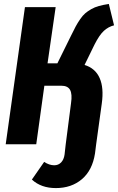

<svg xmlns="http://www.w3.org/2000/svg" viewBox="-20 -729 596 970"><path d="M556.2 -601.1Q527.3 -593.8 504.6 -573Q481.9 -552.2 457 -502.9L407.2 -400.9Q461.4 -384.3 483.4 -334.7Q505.4 -285.2 494.1 -205.1L465.8 0L460 45.9Q446.8 131.3 393.8 176.3Q340.8 221.2 262.2 221.2Q187.5 221.2 141.1 178.2L203.1 88.9Q229 106 253.9 106Q274.9 106 288.8 91.6Q302.7 77.1 306.2 51.8L312 0L338.9 -208Q345.7 -253.9 334 -274.9Q322.3 -295.9 290 -295.9H204.1L163.1 0H8.8L106 -692.9H261.2L220.2 -409.2H270L338.9 -548.8Q353 -577.6 362.5 -595.5Q372.1 -613.3 385 -632.1Q397.9 -650.9 410.4 -661.6Q422.9 -672.4 440.7 -682.6Q458.5 -692.9 479.7 -698.7Q501 -704.6 529.8 -709Z"/></svg>

Font: Fira Sans Compressed
Style: Bold Italic
Weight: 700
Width: 3
Italic angle: -8°
Designer: Carrois Corporate & Edenspiekermann AG
Foundry: Carrois Corporate GbR & Edenspiekermann AG
Version: Version 4.203;PS 004.203;hotconv 1.0.88;makeotf.lib2.5.64775